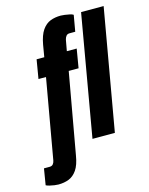

<svg xmlns="http://www.w3.org/2000/svg" viewBox="-208 -821 864 1110"><g transform="rotate(-15 224.0 -266.0)"><path d="M1 204Q-8 204 -22.5 202Q-37 200 -51 196.5Q-65 193 -72 189L-56 92H-22Q-8 92 -1 83Q6 74 8 62L92 -415H47L66 -528H112L124 -599Q134 -655 154.5 -684.5Q175 -714 203 -725Q231 -736 266 -736Q275 -736 289.5 -734Q304 -732 318.5 -729Q333 -726 340 -721L323 -624H289Q276 -624 269 -615.5Q262 -607 259 -594L247 -528H306L287 -415H228L142 67Q133 123 112.5 152.5Q92 182 64 193Q36 204 1 204ZM259 0 385 -725H520L393 0Z"/></g></svg>

Font: Archivo ExtraCondensed ExtraBold
Style: Italic
Weight: 800
Width: 2
Italic angle: -10°
Designer: Hector Gatti
Foundry: Omnibus-Type
Version: Version 2.001